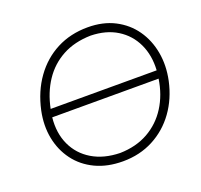

<svg xmlns="http://www.w3.org/2000/svg" viewBox="-127 -869 1071 1022"><g transform="rotate(-20 409.0 -358.5)"><path d="M402.5 9.5Q314.5 9.5 247.5 -22.5Q180.5 -54.5 138.5 -110.8Q96.5 -167 82.2 -239.8Q68 -312.5 85 -394Q107 -495.5 160.5 -570Q214 -644.5 292.2 -685Q370.5 -725.5 468 -725.5Q554.5 -725.5 620 -691.8Q685.5 -658 726.2 -600Q767 -542 780.5 -467Q794 -392 776.5 -309.5Q756 -215 704.2 -143.2Q652.5 -71.5 575.2 -31Q498 9.5 402.5 9.5ZM468 -678.5Q376 -676.5 307.8 -639.5Q239.5 -602.5 196 -537Q152.5 -471.5 135 -384.5H735.5Q740.5 -468.5 709.5 -534.2Q678.5 -600 617 -638.2Q555.5 -676.5 468 -678.5ZM403 -37.5Q494 -39.5 562.8 -78.2Q631.5 -117 674.2 -184.5Q717 -252 730 -339.5H127.5Q118.5 -252.5 149.8 -185Q181 -117.5 246 -78.5Q311 -39.5 403 -37.5Z"/></g></svg>

Font: Commissioner Loud ExtraLight
Style: Italic
Weight: 200
Italic angle: -12°
Designer: Kostas Bartsokas
Foundry: Kostas Bartsokas
Version: Version 1.000; ttfautohint (v1.8.3)